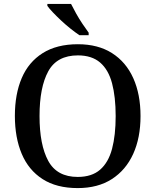

<svg xmlns="http://www.w3.org/2000/svg" viewBox="-20 -951 794 981"><path d="M377 10Q269 10 197.5 -36Q126 -82 91 -165Q56 -248 56 -359Q56 -470 91 -552Q126 -634 198 -679.5Q270 -725 378 -725Q481 -725 552.5 -679.5Q624 -634 661 -551.5Q698 -469 698 -358Q698 -247 660.5 -164.5Q623 -82 551.5 -36Q480 10 377 10ZM377 -47Q449 -47 491.5 -84Q534 -121 552.5 -190.5Q571 -260 571 -358Q571 -456 552.5 -525.5Q534 -595 491.5 -631.5Q449 -668 378 -668Q271 -668 226.5 -586.5Q182 -505 182 -358Q182 -211 226.5 -129Q271 -47 377 -47ZM386 -771Q365 -785 340.5 -804.5Q316 -824 292.5 -846Q269 -868 250 -888Q231 -908 222 -921V-931H343Q354 -909 369 -882Q384 -855 401.5 -829Q419 -803 433 -784V-771Z"/></svg>

Font: Noto Serif Gujarati Medium
Style: Regular
Weight: 500
Version: Version 2.102